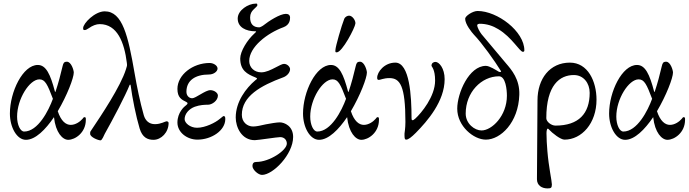

<svg xmlns="http://www.w3.org/2000/svg" viewBox="-20 -762 3827 1067"><path d="M124 15C177 15 233 -42 280 -111C289 -25 328 15 359 15C398 15 457 -25 457 -96C457 -105 458 -111 449 -111C445 -111 443 -107 438 -101C425 -86 400 -68 373 -68C346 -68 319 -89 301 -144C353 -232 390 -329 390 -359C390 -372 376 -419 352 -419C335 -419 332 -411 328 -395C317 -347 304 -299 289 -254C289 -252 288 -251 287 -251C286 -251 286 -252 285 -254C260 -349 236 -401 190 -401C107 -401 35 -252 35 -131C35 -54 74 15 124 15ZM114 -31C93 -31 75 -68 75 -114C75 -212 144 -321 199 -321C231 -321 244 -292 274 -213C250 -147 191 -31 114 -31Z M539 18C547 18 559 -12 562 -18C608 -100 676 -229 700 -289C701 -291 702 -292 703 -292C704 -292 705 -291 706 -288C715 -219 736 -114 756 -48C771 2 800 15 833 15C876 15 917 -26 917 -79C917 -84 911 -88 906 -88C898 -88 875 -72 841 -72C809 -72 788 -91 779 -122C758 -196 741 -280 728 -355C692 -563 661 -699 562 -699C507 -699 442 -632 442 -606C442 -596 444 -595 451 -595C456 -595 463 -598 473 -605C494 -620 515 -628 534 -628C632 -628 671 -526 685 -412C687 -396 686 -396 680 -377C650 -281 542 -120 491 -44C481 -29 481 -32 481 -18C481 0 525 18 539 18Z M1077 14C1156 14 1232 -37 1232 -100C1232 -113 1230 -117 1222 -117C1220 -117 1213 -110 1201 -101C1178 -81 1121 -52 1075 -52C1036 -52 1006 -79 1006 -100C1006 -129 1030 -157 1063 -169C1091 -179 1118 -180 1136 -180C1159 -180 1191 -203 1191 -231C1191 -246 1170 -261 1149 -261C1121 -261 1068 -216 1048 -216C1031 -216 1016 -230 1016 -252C1016 -315 1065 -348 1142 -348C1166 -348 1189 -364 1189 -381C1189 -398 1166 -412 1145 -412C1051 -412 966 -346 966 -268C966 -220 989 -208 1016 -195C1026 -190 1023 -184 1014 -177C1004 -170 966 -137 966 -81C966 -26 1020 14 1077 14Z M1436 210C1497 210 1609 96 1609 -1C1609 -62 1560 -82 1535 -82C1518 -82 1483 -76 1457 -71C1431 -65 1405 -59 1387 -59C1354 -59 1324 -83 1324 -124C1324 -227 1428 -286 1556 -333C1574 -340 1592 -358 1592 -378C1592 -389 1578 -407 1558 -407C1548 -407 1531 -397 1511 -387C1486 -374 1458 -360 1432 -360C1392 -360 1365 -388 1365 -423C1365 -501 1465 -578 1556 -611C1590 -624 1592 -652 1592 -664C1592 -677 1584 -685 1569 -685C1536 -685 1475 -646 1441 -619C1437 -616 1425 -610 1421 -610C1388 -610 1370 -628 1370 -665C1370 -686 1379 -699 1388 -708C1396 -717 1410 -727 1410 -732C1410 -742 1409 -742 1402 -742C1359 -742 1301 -705 1301 -659C1301 -610 1347 -588 1400 -588C1406 -588 1404 -585 1394 -576C1355 -541 1315 -477 1315 -437C1315 -370 1354 -350 1399 -332C1415 -326 1407 -322 1399 -316C1347 -272 1290 -197 1290 -109C1290 -56 1322 17 1396 17C1406 17 1439 12 1470 8C1498 4 1530 0 1537 0C1561 0 1574 17 1574 36C1574 74 1477 138 1405 138C1392 138 1383 143 1383 161C1383 181 1415 210 1436 210Z M1851 -471C1882 -471 1953 -608 1955 -631C1957 -647 1939 -675 1920 -675C1911 -675 1898 -669 1893 -657C1879 -623 1844 -502 1844 -484C1844 -475 1842 -471 1851 -471ZM1753 15C1806 15 1862 -42 1909 -111C1918 -25 1957 15 1988 15C2027 15 2086 -25 2086 -96C2086 -105 2087 -111 2078 -111C2074 -111 2072 -107 2067 -101C2054 -86 2029 -68 2002 -68C1975 -68 1948 -89 1930 -144C1982 -232 2019 -329 2019 -359C2019 -372 2005 -419 1981 -419C1964 -419 1961 -411 1957 -395C1946 -347 1933 -299 1918 -254C1918 -252 1917 -251 1916 -251C1915 -251 1915 -252 1914 -254C1889 -349 1865 -401 1819 -401C1736 -401 1664 -252 1664 -131C1664 -54 1703 15 1753 15ZM1743 -31C1722 -31 1704 -68 1704 -114C1704 -212 1773 -321 1828 -321C1860 -321 1873 -292 1903 -213C1879 -147 1820 -31 1743 -31Z M2237 14C2249 14 2266 1 2291 -24C2355 -89 2451 -199 2451 -322C2451 -383 2420 -418 2400 -418C2390 -418 2378 -412 2378 -397C2378 -391 2398 -379 2398 -314C2398 -226 2322 -134 2288 -103C2278 -94 2276 -94 2272 -94C2267 -94 2267 -102 2267 -107C2267 -226 2257 -414 2177 -414C2116 -414 2076 -362 2076 -330C2076 -320 2079 -318 2086 -318C2093 -318 2113 -328 2144 -328C2203 -328 2233 -286 2233 -84C2233 -49 2228 -23 2228 -20C2228 -1 2227 14 2237 14Z M2680 14C2762 14 2861 -81 2866 -235C2869 -321 2823 -374 2792 -410C2746 -464 2688 -534 2656 -572C2646 -585 2632 -610 2632 -622C2632 -628 2642 -630 2646 -630C2685 -630 2720 -618 2749 -600C2825 -555 2868 -474 2886 -474C2891 -474 2894 -477 2894 -482C2894 -588 2744 -701 2634 -701C2607 -701 2565 -673 2565 -658C2565 -627 2602 -582 2613 -570C2659 -522 2729 -424 2764 -367C2766 -364 2764 -362 2759 -362C2757 -362 2754 -362 2751 -364C2737 -372 2701 -396 2680 -396C2586 -396 2521 -244 2521 -158C2521 -61 2612 14 2680 14ZM2656 -37C2618 -37 2568 -74 2568 -131C2568 -249 2655 -338 2753 -338C2790 -338 2797 -264 2797 -230C2797 -118 2713 -37 2656 -37Z M3022 285C3041 285 3047 283 3047 263C3047 245 3029 164 3022 78C3019 43 3017 7 3017 -22C3017 -36 3020 -47 3024 -47C3025 -47 3027 -47 3028 -45C3051 -20 3096 14 3117 14C3213 14 3295 -77 3295 -208C3295 -310 3247 -414 3147 -414C3036 -414 2967 -325 2967 -204C2967 -129 2964 209 2964 234C2964 269 2992 285 3022 285ZM3067 -64C3043 -64 3016 -86 3016 -105C3016 -290 3091 -345 3169 -345C3223 -345 3257 -300 3257 -246C3257 -131 3196 -64 3067 -64Z M3454 15C3507 15 3563 -42 3610 -111C3619 -25 3658 15 3689 15C3728 15 3787 -25 3787 -96C3787 -105 3788 -111 3779 -111C3775 -111 3773 -107 3768 -101C3755 -86 3730 -68 3703 -68C3676 -68 3649 -89 3631 -144C3683 -232 3720 -329 3720 -359C3720 -372 3706 -419 3682 -419C3665 -419 3662 -411 3658 -395C3647 -347 3634 -299 3619 -254C3619 -252 3618 -251 3617 -251C3616 -251 3616 -252 3615 -254C3590 -349 3566 -401 3520 -401C3437 -401 3365 -252 3365 -131C3365 -54 3404 15 3454 15ZM3444 -31C3423 -31 3405 -68 3405 -114C3405 -212 3474 -321 3529 -321C3561 -321 3574 -292 3604 -213C3580 -147 3521 -31 3444 -31Z"/></svg>

Font: EB Garamond
Style: Regular
Weight: 400
Designer: Georg Duffner and Octavio Pardo
Foundry: Georg Duffner
Version: Version 1.000;PS 001.000;hotconv 1.0.88;makeotf.lib2.5.64775